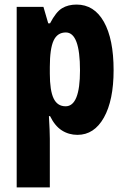

<svg xmlns="http://www.w3.org/2000/svg" viewBox="-20 -580 552 840"><path d="M53 240V-550H170L191 -478H199Q225 -528 251.5 -544Q278 -560 315 -560Q392 -560 434.5 -484.5Q477 -409 477 -273Q477 -141 434.5 -65.5Q392 10 319 10Q281 10 250.5 -9.5Q220 -29 199 -72H194Q198 -4 198 27V240ZM267 -115Q330 -115 330 -272Q330 -438 268 -438Q231 -438 214.5 -402.5Q198 -367 198 -287V-258Q198 -184 214.5 -149.5Q231 -115 267 -115Z"/></svg>

Font: Noto Sans ExtraCondensed ExtraBold
Style: Regular
Weight: 800
Width: 2
Designer: Monotype Design Team
Foundry: Monotype Imaging Inc.
Version: Version 2.013; ttfautohint (v1.8.4.7-5d5b)